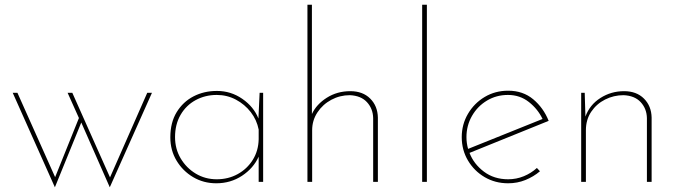

<svg xmlns="http://www.w3.org/2000/svg" viewBox="-20 -772 2880 815"><path d="M287 -378 447 -19 605 -378H625L446 23L325 -252L213 23L34 -378H54L214 -20L315 -271L267 -378Z M898 6Q844 6 800 -20Q756 -46 729.5 -90Q703 -134 703 -189Q703 -252 730 -296Q757 -340 801.5 -363Q846 -386 901 -386Q960 -386 1008.5 -352.5Q1057 -319 1077 -269L1082 -378H1097V0H1078V-107Q1056 -58 1007.5 -26Q959 6 898 6ZM900 -11Q949 -11 989 -33Q1029 -55 1053 -93.5Q1077 -132 1078 -181V-222Q1070 -263 1044.5 -296Q1019 -329 981.5 -349Q944 -369 900 -369Q851 -369 810.5 -347Q770 -325 746.5 -284.5Q723 -244 723 -190Q723 -140 747 -99.5Q771 -59 811 -35Q851 -11 900 -11Z M1285 0V-752H1304V-288Q1323 -329 1367 -357Q1411 -385 1467 -385Q1520 -385 1551.5 -353.5Q1583 -322 1584 -273V0H1564V-271Q1563 -311 1537.5 -338.5Q1512 -366 1465 -368Q1423 -368 1386.5 -348.5Q1350 -329 1327.5 -295Q1305 -261 1305 -219V0Z M1772 -752H1792V0H1772Z M2137 6Q2082 6 2037.5 -20Q1993 -46 1966.5 -90.5Q1940 -135 1940 -190Q1940 -244 1966.5 -289Q1993 -334 2037.5 -360.5Q2082 -387 2137 -387Q2200 -387 2243.5 -350.5Q2287 -314 2309 -259L1973 -123Q1991 -76 2034 -43.5Q2077 -11 2137 -11Q2172 -11 2203.5 -24Q2235 -37 2259 -59L2272 -45Q2245 -22 2210.5 -8Q2176 6 2137 6ZM1960 -190Q1960 -164 1967 -140L2283 -267Q2263 -309 2225 -339Q2187 -369 2136 -369Q2087 -369 2047 -345Q2007 -321 1983.5 -280Q1960 -239 1960 -190Z M2462 -378 2465 -277Q2483 -327 2528.5 -356Q2574 -385 2629 -385Q2682 -385 2713.5 -353.5Q2745 -322 2746 -273V0H2726V-271Q2725 -311 2699.5 -338.5Q2674 -366 2627 -368Q2585 -368 2548.5 -349.5Q2512 -331 2489.5 -297.5Q2467 -264 2467 -219V0H2447V-378Z"/></svg>

Font: Synthetic Thin
Style: Regular
Weight: 100
Designer: Santiago Orozco
Foundry: Typemade
Version: Version 2.000; ttfautohint (v1.8.4.7-5d5b)